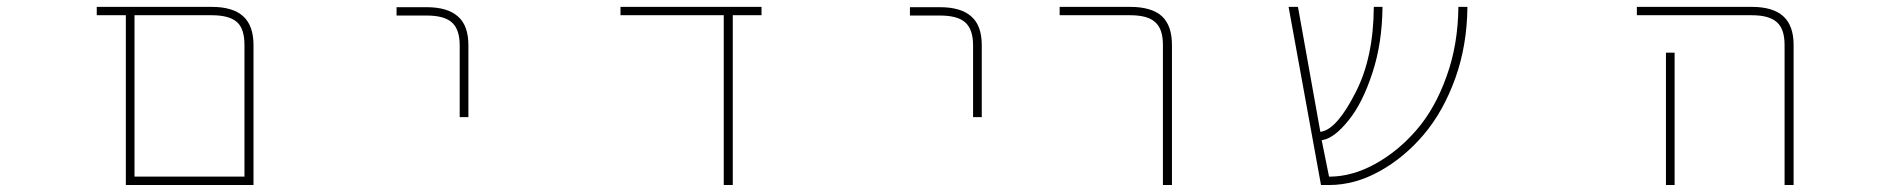

<svg xmlns="http://www.w3.org/2000/svg" viewBox="-20 -564 5540 561"><path d="M347.7 -23.4V-519.5H262.7V-543.9H598.6Q660.2 -543.9 690.4 -516.6Q720.7 -489.3 720.7 -432.6V-23.4ZM373 -47.9H694.3V-432.6Q694.3 -479.5 672.9 -499Q650.4 -519.5 598.6 -519.5H373Z M1323.2 -221.7V-431.6Q1323.2 -478.5 1299.8 -499Q1277.3 -518.6 1226.6 -518.6H1138.7V-543H1226.6Q1288.1 -543 1318.4 -515.6Q1348.6 -489.3 1348.6 -431.6V-221.7Z M2094.7 -23.4V-519.5H1793V-543.9H2205.1V-519.5H2121.1V-23.4Z M2823.2 -221.7V-431.6Q2823.2 -478.5 2799.8 -499Q2777.3 -518.6 2726.6 -518.6H2638.7V-543H2726.6Q2788.1 -543 2818.4 -515.6Q2848.6 -489.3 2848.6 -431.6V-221.7Z M3377.9 -23.4V-432.6Q3377.9 -479.5 3355.5 -499Q3334 -519.5 3282.2 -519.5H3076.2V-543.9H3282.2Q3344.7 -543.9 3375 -516.6Q3404.3 -489.3 3404.3 -432.6V-23.4Z M3839.8 -23.4 3745.1 -543.9H3772.5L3837.9 -178.7L3842.8 -179.7Q3887.7 -189.5 3940.4 -293Q3993.2 -394.5 3994.1 -543.9H4019.5Q4018.6 -438.5 3990.2 -351.6Q3960.9 -261.7 3919.9 -211.9Q3879.9 -162.1 3846.7 -155.3L3841.8 -154.3L3863.3 -47.9H3867.2Q3932.6 -48.8 3998 -85Q4065.4 -122.1 4119.6 -185.1Q4173.8 -248 4207 -341.8Q4240.2 -433.6 4241.2 -543.9H4267.6Q4266.6 -431.6 4232.4 -335.9Q4197.3 -238.3 4140.1 -170.9Q4083 -103.5 4010.7 -63.5Q3938.5 -23.4 3863.3 -23.4Z M5194.3 -23.4V-432.6Q5194.3 -479.5 5171.9 -499Q5149.4 -519.5 5098.6 -519.5H4762.7V-543.9H5098.6Q5160.2 -543.9 5190.4 -516.6Q5220.7 -489.3 5220.7 -432.6V-23.4ZM4847.7 -23.4V-410.2H4873V-23.4Z"/></svg>

Font: Mgen+ 1mn thin
Style: Regular
Weight: 100
Designer: [Source Han Sans]
Ryoko NISHIZUKA  (kana & ideographs); Paul D. Hunt (Latin, Greek & Cyrillic); Wenlong ZHANG  (bopomofo
Version: Version 1.059.20150602